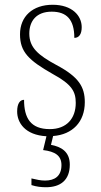

<svg xmlns="http://www.w3.org/2000/svg" viewBox="-20 -562 422 806"><path d="M173 224C233 224 273 195 273 129C273 74 236 54 194 46L203 9C284 3 336 -50 336 -133C336 -197 311 -239 217 -289C141 -330 103 -362 103 -421C103 -473 132 -513 197 -513C259 -513 292 -481 292 -403C312 -403 323 -419 323 -448C323 -496 283 -542 201 -542C117 -542 64 -493 64 -418C64 -344 100 -309 202 -251C281 -208 298 -178 298 -130C298 -65 260 -20 189 -20C108 -20 81 -67 81 -143C65 -143 52 -129 52 -94C52 -47 85 5 175 10L161 68C211 74 238 91 238 131C238 177 210 196 169 196C150 196 134 192 112 187V215C134 222 154 224 173 224Z"/></svg>

Font: Noto Serif Devanagari SemiCondensed ExtraLight
Style: Regular
Weight: 200
Width: 4
Designer: Universal Thirst, Indian Type Foundry and the Monotype Design Team
Foundry: Monotype Imaging Inc.
Version: Version 2.004